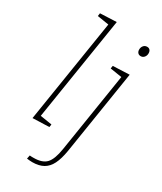

<svg xmlns="http://www.w3.org/2000/svg" viewBox="-244 -853 996 1177"><g transform="rotate(30 254.0 -264.5)"><path d="M63 2 181 -741 191 -725 97 -740 100 -761 216 -766 98 -23 89 -37 183 -22 180 -2ZM158 234 163 209Q171 210 178 210Q185 210 191 210Q252 210 280 180Q308 150 320 73L410 -496L416 -487L326 -501L329 -521L446 -526L352 68Q342 128 323.5 165Q305 202 274 219.5Q243 237 196 237Q185 237 176.5 236Q168 235 158 234ZM447 -658Q434 -658 426.5 -666.5Q419 -675 419 -689Q419 -705 428.5 -716.5Q438 -728 454 -728Q467 -728 474 -719.5Q481 -711 481 -697Q481 -681 471.5 -669.5Q462 -658 447 -658Z"/></g></svg>

Font: Bitter Thin ExtraLight
Style: Italic
Weight: 250
Italic angle: -9°
Version: Version 2.002